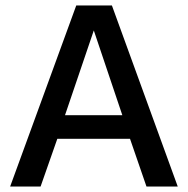

<svg xmlns="http://www.w3.org/2000/svg" viewBox="-20 -680 685 700"><path d="M628 0H514L454 -174H189L128 0H17L258 -660H388ZM217 -260H426L322 -569Z"/></svg>

Font: Kantumruy Pro Medium
Style: Regular
Weight: 500
Designer: Sovichet Tep
Foundry: Sovichet Tep
Version: Version 1.002